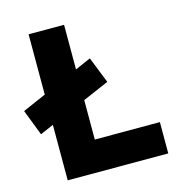

<svg xmlns="http://www.w3.org/2000/svg" viewBox="-112 -794 842 889"><g transform="rotate(-15 308.5 -350.0)"><path d="M274 -339V-150H586V0H104V-266L40 -238L-8 -362L104 -411V-700H274V-486L349 -519L399 -393Z"/></g></svg>

Font: Our Lexend
Style: Bold
Weight: 700
Designer: Bonnie Shaver-Troup, Thomas Jockin
Foundry: Lexend
Version: Version 1.007